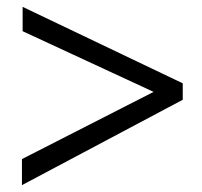

<svg xmlns="http://www.w3.org/2000/svg" viewBox="-20 -587 590 560"><path d="M44 -47V-123L428 -319L46 -496V-567L513 -344V-296Z"/></svg>

Font: Inconsolata SemiExpanded
Style: Regular
Weight: 400
Width: 6
Monospace: yes
Designer: Raph Levien, Cyreal, Brenton Simpson
Foundry: Raph Levien, Cyreal, Google
Version: Version 3.000; ttfautohint (v1.8.2.53-6de2)